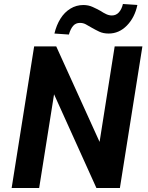

<svg xmlns="http://www.w3.org/2000/svg" viewBox="-20 -936 735 956"><path d="M38 0 150 -705H260L481 -218H474L551 -705H689L577 0H460L244 -478H251L175 0ZM323 -764 251 -769Q261 -811 281 -843Q301 -875 330.5 -893Q360 -911 395 -911Q420 -911 441 -901.5Q462 -892 480 -882Q495 -872 509 -865.5Q523 -859 537 -859Q558 -859 572 -874.5Q586 -890 592 -916L664 -911Q651 -849 612 -809Q573 -769 521 -769Q494 -769 474 -778.5Q454 -788 435 -799Q420 -808 407 -815Q394 -822 378 -822Q357 -822 344 -807Q331 -792 323 -764Z"/></svg>

Font: Nunito Sans 7pt Condensed ExtraBold
Style: Italic
Weight: 800
Width: 3
Italic angle: -9°
Designer: Vernon Adams
Foundry: Vernon Adams
Version: Version 3.101;gftools[0.9.27]